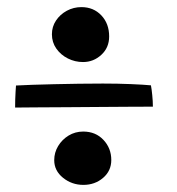

<svg xmlns="http://www.w3.org/2000/svg" viewBox="-20 -592 498 540"><path d="M213.5 -417.5Q191 -417.5 171 -427.5Q151 -437.5 138.5 -455.2Q126 -473 126 -495.5Q126 -517 137.5 -534.2Q149 -551.5 168 -561.8Q187 -572 209 -572Q243 -572 265 -548.8Q287 -525.5 287 -489.5Q287 -458 265 -437.8Q243 -417.5 213.5 -417.5ZM214.5 -72Q182 -72 157.2 -92Q132.5 -112 132.5 -141.5Q132.5 -163 143.5 -181.2Q154.5 -199.5 173 -210.8Q191.5 -222 214 -222Q249 -222 271 -198.5Q293 -175 293 -142Q293 -111.5 270 -91.8Q247 -72 214.5 -72ZM22.5 -289.5Q22.5 -300 22.8 -311.8Q23 -323.5 23.8 -334Q24.5 -344.5 25 -351.5Q43 -352.5 71 -353.5Q99 -354.5 132.5 -355.2Q166 -356 201.5 -356.5Q237 -357 269.5 -357Q311 -357 347.2 -355.5Q383.5 -354 404.5 -352Q406.5 -342 408.2 -324.5Q410 -307 410 -292Q391.5 -292 352.2 -291.8Q313 -291.5 264.8 -291.2Q216.5 -291 168.2 -290.5Q120 -290 80.8 -290Q41.5 -290 22.5 -289.5Z"/></svg>

Font: Grandstander Thin
Style: Regular
Weight: 400
Version: Version 1.200